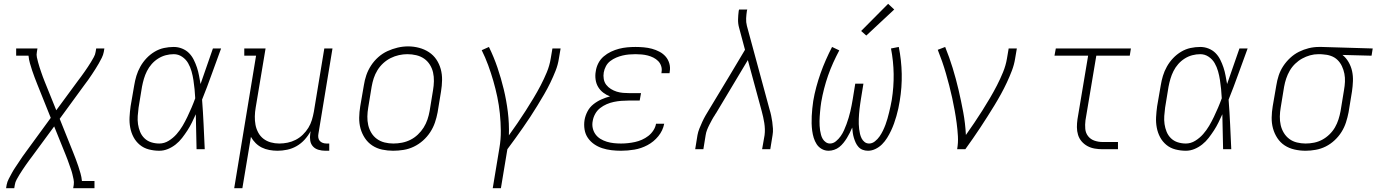

<svg xmlns="http://www.w3.org/2000/svg" viewBox="-20 -785 7241 1010"><path d="M12 205 15 187Q18 171 26 156Q34 141 42 126Q50 111 59.5 97Q69 83 78.5 68.5Q88 54 97.5 40Q107 26 117 13L247 -165L176 -342Q169 -360 162 -378Q155 -396 149 -414.5Q143 -433 137.5 -452Q132 -471 130 -492H65V-530H177L174 -512Q171 -497 174 -483.5Q177 -470 180.5 -457Q184 -444 188 -431.5Q192 -419 196.5 -406Q201 -393 205.5 -380.5Q210 -368 215 -356L276 -205L390 -360Q399 -372 408 -384Q417 -396 425.5 -408.5Q434 -421 442.5 -433.5Q451 -446 458.5 -458.5Q466 -471 473.5 -484.5Q481 -498 483 -512L486 -530H529L526 -512Q523 -496 515.5 -481Q508 -466 499.5 -451Q491 -436 482 -422Q473 -408 463.5 -393.5Q454 -379 444 -365Q434 -351 424 -338L294 -160L365 17Q372 35 379 53Q386 71 392 89.5Q398 108 403.5 127Q409 146 411 167H477V205H365L368 187Q370 172 367 158.5Q364 145 361 132Q358 119 353.5 106.5Q349 94 344.5 81Q340 68 335.5 55.5Q331 43 326 31L265 -120L151 35Q142 47 133 59Q124 71 115.5 83.5Q107 96 98.5 108.5Q90 121 82.5 133.5Q75 146 67.5 159.5Q60 173 58 187L55 205Z M818 8Q790 8 763 1Q736 -6 715.5 -23Q695 -40 682.5 -63.5Q670 -87 665 -114Q660 -141 661.5 -169Q663 -197 667 -226L686 -336Q690 -361 697.5 -386Q705 -411 718.5 -435Q732 -459 751 -479Q770 -499 793.5 -513Q817 -527 842.5 -532.5Q868 -538 894 -538Q917 -538 938 -529.5Q959 -521 974 -506Q989 -491 999 -471Q1009 -451 1016 -430Q1023 -409 1027 -387Q1031 -365 1035 -343Q1051 -390 1067.5 -436.5Q1084 -483 1100 -530H1143Q1118 -463 1094 -395.5Q1070 -328 1043 -261Q1048 -196 1051 -130.5Q1054 -65 1057 0H1014Q1013 -46 1012 -92Q1011 -138 1010 -184Q1000 -162 989.5 -140.5Q979 -119 966 -99Q953 -79 938 -59.5Q923 -40 904 -25Q885 -10 863 -1Q841 8 818 8ZM818 -30Q844 -30 867.5 -44.5Q891 -59 909 -79.5Q927 -100 940.5 -123Q954 -146 965.5 -170Q977 -194 987.5 -218.5Q998 -243 1007 -268Q1006 -292 1003.5 -316Q1001 -340 997.5 -363.5Q994 -387 987.5 -410Q981 -433 969.5 -453Q958 -473 938 -486.5Q918 -500 894 -500Q873 -500 852 -494.5Q831 -489 812 -477Q793 -465 778 -448Q763 -431 753 -411Q743 -391 737 -370.5Q731 -350 727 -329L709 -219Q706 -197 704.5 -175Q703 -153 706 -132Q709 -111 717 -91.5Q725 -72 740 -57.5Q755 -43 775.5 -36.5Q796 -30 818 -30Z M1212 205 1327 -492H1265V-530H1377L1325 -219Q1321 -196 1320.5 -173Q1320 -150 1324 -128.5Q1328 -107 1338.5 -87.5Q1349 -68 1366 -55Q1383 -42 1404.5 -36Q1426 -30 1449 -30Q1471 -30 1493 -34.5Q1515 -39 1535.5 -49.5Q1556 -60 1573 -76.5Q1590 -93 1602 -112.5Q1614 -132 1620.5 -153.5Q1627 -175 1631 -197L1686 -530H1729L1655 -81Q1653 -71 1654.5 -61Q1656 -51 1662 -44Q1668 -37 1677.5 -33.5Q1687 -30 1697 -30H1712V8H1691Q1673 8 1655.5 3Q1638 -2 1626.5 -14.5Q1615 -27 1612 -45Q1609 -63 1612 -81L1614 -95Q1601 -71 1582.5 -50.5Q1564 -30 1540.5 -16.5Q1517 -3 1491 2.5Q1465 8 1440 8Q1418 8 1396.5 4Q1375 0 1357 -9Q1339 -18 1324.5 -32.5Q1310 -47 1300 -65L1255 205Z M2048 8Q2019 8 1990.5 2Q1962 -4 1938.5 -19.5Q1915 -35 1899.5 -58.5Q1884 -82 1876.5 -109Q1869 -136 1869.5 -166Q1870 -196 1875 -226L1894 -336Q1898 -363 1907 -389.5Q1916 -416 1932 -440.5Q1948 -465 1970 -484.5Q1992 -504 2018 -516Q2044 -528 2071.5 -534.5Q2099 -541 2127 -541Q2156 -541 2184.5 -533.5Q2213 -526 2236.5 -510.5Q2260 -495 2275.5 -472Q2291 -449 2298.5 -421.5Q2306 -394 2305.5 -364Q2305 -334 2300 -304L2282 -194Q2277 -167 2268 -140.5Q2259 -114 2243 -89.5Q2227 -65 2205 -45.5Q2183 -26 2157 -13.5Q2131 -1 2103 3.5Q2075 8 2048 8ZM2049 -30Q2072 -30 2095 -34.5Q2118 -39 2139 -49.5Q2160 -60 2178 -77Q2196 -94 2208.5 -114Q2221 -134 2228.5 -156Q2236 -178 2240 -201L2258 -311Q2262 -334 2262.5 -358Q2263 -382 2258 -404Q2253 -426 2241 -445Q2229 -464 2211 -476.5Q2193 -489 2170 -494.5Q2147 -500 2123 -500Q2101 -500 2078.5 -495Q2056 -490 2035 -479.5Q2014 -469 1996 -452.5Q1978 -436 1965.5 -415.5Q1953 -395 1946 -373.5Q1939 -352 1935 -329L1917 -219Q1913 -196 1912.5 -172.5Q1912 -149 1917 -127Q1922 -105 1933.5 -86Q1945 -67 1963 -54Q1981 -41 2003.5 -35.5Q2026 -30 2049 -30Z M2572 205 2607 -6Q2615 -52 2614.5 -97.5Q2614 -143 2609.5 -187.5Q2605 -232 2596 -275Q2587 -318 2575 -359.5Q2563 -401 2548 -442Q2533 -483 2514 -521L2552 -538Q2578 -485 2597 -429Q2616 -373 2630 -315Q2644 -257 2651.5 -196Q2659 -135 2657 -73Q2680 -105 2702 -137Q2724 -169 2745 -202Q2766 -235 2786 -268Q2806 -301 2824 -335.5Q2842 -370 2856.5 -405Q2871 -440 2877 -477L2886 -530H2929L2920 -477Q2915 -444 2902.5 -412.5Q2890 -381 2875 -350Q2860 -319 2842.5 -289Q2825 -259 2807 -229.5Q2789 -200 2770 -171Q2751 -142 2731 -113.5Q2711 -85 2690.5 -56.5Q2670 -28 2649 0L2615 205Z M3247 8Q3221 8 3196 5Q3171 2 3148 -5.5Q3125 -13 3105.5 -26.5Q3086 -40 3072.5 -59.5Q3059 -79 3055 -104Q3051 -129 3055 -154Q3059 -177 3070.5 -199Q3082 -221 3101.5 -236.5Q3121 -252 3143.5 -262Q3166 -272 3189 -278Q3170 -285 3153.5 -297.5Q3137 -310 3126.5 -327.5Q3116 -345 3113 -367Q3110 -389 3114 -410Q3117 -432 3127.5 -452.5Q3138 -473 3155.5 -488Q3173 -503 3194 -513Q3215 -523 3236.5 -528.5Q3258 -534 3279.5 -536Q3301 -538 3323 -538Q3345 -538 3367 -536Q3389 -534 3409.5 -528.5Q3430 -523 3449 -513Q3468 -503 3481.5 -487.5Q3495 -472 3501 -451Q3507 -430 3503 -408Q3503 -406 3502.5 -404Q3502 -402 3502 -400H3459Q3460 -402 3460 -403.5Q3460 -405 3460 -406Q3463 -422 3458 -437.5Q3453 -453 3442 -464Q3431 -475 3417 -482Q3403 -489 3387.5 -493Q3372 -497 3355.5 -498.5Q3339 -500 3323 -500Q3306 -500 3289 -498.5Q3272 -497 3255 -493Q3238 -489 3221.5 -482Q3205 -475 3190.5 -464Q3176 -453 3167.5 -437Q3159 -421 3156 -404Q3153 -387 3156 -369.5Q3159 -352 3169 -339Q3179 -326 3193.5 -317Q3208 -308 3224 -303Q3240 -298 3257.5 -296.5Q3275 -295 3293 -295H3352L3345 -256H3286Q3267 -256 3248 -254.5Q3229 -253 3209.5 -249Q3190 -245 3171.5 -237Q3153 -229 3137 -216.5Q3121 -204 3111 -186Q3101 -168 3098 -149Q3094 -130 3098 -111.5Q3102 -93 3112.5 -78.5Q3123 -64 3138.5 -54.5Q3154 -45 3172 -39.5Q3190 -34 3209 -32Q3228 -30 3247 -30Q3265 -30 3283.5 -32Q3302 -34 3320.5 -38Q3339 -42 3357 -50Q3375 -58 3390.5 -70Q3406 -82 3417 -99Q3428 -116 3431 -134H3474Q3467 -98 3443 -68.5Q3419 -39 3386 -21.5Q3353 -4 3317.5 2Q3282 8 3247 8Z M3637 0 3649 -74Q3652 -91 3659 -108.5Q3666 -126 3674 -143.5Q3682 -161 3691.5 -177.5Q3701 -194 3711 -210L3816 -384L3899 -523L3868 -639Q3862 -660 3862.5 -682.5Q3863 -705 3866 -728L3868 -735H3911L3909 -728Q3906 -708 3905 -688Q3904 -668 3909 -649L4028 -210Q4033 -194 4036.5 -177.5Q4040 -161 4042.5 -143.5Q4045 -126 4046 -108.5Q4047 -91 4044 -74L4032 0H3989L4002 -74Q4004 -90 4003.5 -106Q4003 -122 4000.5 -138Q3998 -154 3994.5 -169.5Q3991 -185 3987 -200L3914 -469L3747 -190Q3746 -188 3744.5 -186.5Q3743 -185 3742 -183V-182Q3733 -169 3726 -156Q3719 -143 3712 -129.5Q3705 -116 3699.5 -102Q3694 -88 3692 -74L3680 0Z M4339 8Q4319 8 4302.5 -1.5Q4286 -11 4276 -26.5Q4266 -42 4260.5 -60Q4255 -78 4252.5 -97Q4250 -116 4249.5 -135.5Q4249 -155 4250 -174.5Q4251 -194 4253 -214Q4255 -234 4258 -254Q4264 -290 4274 -327Q4284 -364 4296.5 -399.5Q4309 -435 4324.5 -470Q4340 -505 4357 -538L4395 -520Q4378 -488 4363 -455Q4348 -422 4336 -387.5Q4324 -353 4315 -318Q4306 -283 4300 -248Q4298 -235 4296.5 -222.5Q4295 -210 4294 -197.5Q4293 -185 4292 -172.5Q4291 -160 4291 -148Q4291 -136 4291.5 -123.5Q4292 -111 4294 -99Q4296 -87 4299 -75.5Q4302 -64 4308 -54Q4314 -44 4324 -37Q4334 -30 4346 -30Q4363 -30 4377.5 -42Q4392 -54 4402.5 -69Q4413 -84 4420 -100Q4427 -116 4433 -132Q4439 -148 4444 -165Q4449 -182 4453 -198.5Q4457 -215 4460 -231.5Q4463 -248 4466 -265L4479 -345H4522L4509 -265Q4507 -252 4505 -238.5Q4503 -225 4501.5 -211.5Q4500 -198 4499 -185Q4498 -172 4497.5 -158.5Q4497 -145 4497.5 -132Q4498 -119 4499.5 -106Q4501 -93 4504 -80.5Q4507 -68 4512.5 -57Q4518 -46 4528 -38Q4538 -30 4552 -30Q4568 -30 4582.5 -41.5Q4597 -53 4607 -67.5Q4617 -82 4624.5 -97.5Q4632 -113 4638 -129Q4644 -145 4648.5 -161Q4653 -177 4657 -193.5Q4661 -210 4664.5 -226Q4668 -242 4671 -259Q4682 -328 4681 -395.5Q4680 -463 4667 -530L4708 -538Q4722 -468 4723.5 -397Q4725 -326 4713 -254Q4710 -234 4705.5 -214Q4701 -194 4695.5 -174.5Q4690 -155 4683 -135.5Q4676 -116 4667 -97Q4658 -78 4646.5 -59.5Q4635 -41 4620 -26Q4605 -11 4585.5 -1.5Q4566 8 4546 8Q4531 8 4518 3Q4505 -2 4496 -12Q4487 -22 4481.5 -34Q4476 -46 4472 -59Q4468 -72 4466 -86Q4464 -100 4463 -114Q4457 -100 4450 -86Q4443 -72 4435 -59Q4427 -46 4417 -33.5Q4407 -21 4395 -11.5Q4383 -2 4368 3Q4353 8 4339 8ZM4537 -598 4510 -622 4652 -765 4684 -735Z M5015 0Q5021 -34 5019 -68.5Q5017 -103 5012.5 -137Q5008 -171 5002 -204Q4996 -237 4989 -269.5Q4982 -302 4973.5 -334.5Q4965 -367 4956 -398.5Q4947 -430 4936 -461.5Q4925 -493 4913 -523L4952 -538Q4974 -484 4991.5 -427Q5009 -370 5022.5 -312Q5036 -254 5047 -195Q5058 -136 5061 -75Q5083 -106 5105 -138.5Q5127 -171 5147.5 -203.5Q5168 -236 5187.5 -269Q5207 -302 5224.5 -336Q5242 -370 5256.5 -405.5Q5271 -441 5277 -477L5286 -530H5329L5320 -477Q5315 -445 5303 -413.5Q5291 -382 5276.5 -351Q5262 -320 5245.5 -290Q5229 -260 5211 -230.5Q5193 -201 5174.5 -172Q5156 -143 5137 -114Q5118 -85 5098 -56.5Q5078 -28 5058 0Z M5780 0Q5759 0 5738.5 -3.5Q5718 -7 5700.5 -16.5Q5683 -26 5670 -41Q5657 -56 5651 -75.5Q5645 -95 5645 -116Q5645 -137 5648 -158L5704 -492H5527L5534 -530H5929L5923 -492H5747L5690 -152Q5687 -129 5689 -107Q5691 -85 5704 -68.5Q5717 -52 5737.5 -45Q5758 -38 5780 -38H5861V0Z M6218 8Q6190 8 6163 1Q6136 -6 6115.5 -23Q6095 -40 6082.5 -63.5Q6070 -87 6065 -114Q6060 -141 6061.5 -169Q6063 -197 6067 -226L6086 -336Q6090 -361 6097.5 -386Q6105 -411 6118.5 -435Q6132 -459 6151 -479Q6170 -499 6193.5 -513Q6217 -527 6242.5 -532.5Q6268 -538 6294 -538Q6317 -538 6338 -529.5Q6359 -521 6374 -506Q6389 -491 6399 -471Q6409 -451 6416 -430Q6423 -409 6427 -387Q6431 -365 6435 -343Q6451 -390 6467.5 -436.5Q6484 -483 6500 -530H6543Q6518 -463 6494 -395.5Q6470 -328 6443 -261Q6448 -196 6451 -130.5Q6454 -65 6457 0H6414Q6413 -46 6412 -92Q6411 -138 6410 -184Q6400 -162 6389.5 -140.5Q6379 -119 6366 -99Q6353 -79 6338 -59.5Q6323 -40 6304 -25Q6285 -10 6263 -1Q6241 8 6218 8ZM6218 -30Q6244 -30 6267.5 -44.5Q6291 -59 6309 -79.5Q6327 -100 6340.5 -123Q6354 -146 6365.5 -170Q6377 -194 6387.5 -218.5Q6398 -243 6407 -268Q6406 -292 6403.5 -316Q6401 -340 6397.5 -363.5Q6394 -387 6387.5 -410Q6381 -433 6369.5 -453Q6358 -473 6338 -486.5Q6318 -500 6294 -500Q6273 -500 6252 -494.5Q6231 -489 6212 -477Q6193 -465 6178 -448Q6163 -431 6153 -411Q6143 -391 6137 -370.5Q6131 -350 6127 -329L6109 -219Q6106 -197 6104.5 -175Q6103 -153 6106 -132Q6109 -111 6117 -91.5Q6125 -72 6140 -57.5Q6155 -43 6175.5 -36.5Q6196 -30 6218 -30Z M6848 8Q6818 8 6789.5 1.5Q6761 -5 6738 -20Q6715 -35 6699.5 -58.5Q6684 -82 6676.5 -109.5Q6669 -137 6669.5 -166.5Q6670 -196 6675 -226L6694 -336Q6698 -362 6706.5 -388Q6715 -414 6730.5 -437.5Q6746 -461 6767 -480.5Q6788 -500 6813 -512.5Q6838 -525 6864.5 -531.5Q6891 -538 6918 -538Q6922 -538 6925.5 -538Q6929 -538 6933 -538L7201 -530L7195 -492L7042 -496Q7061 -481 7074 -458.5Q7087 -436 7092.5 -411Q7098 -386 7097 -358.5Q7096 -331 7092 -304L7074 -194Q7069 -168 7060.5 -141.5Q7052 -115 7037 -91Q7022 -67 7000.5 -47Q6979 -27 6954 -14.5Q6929 -2 6901.5 3Q6874 8 6848 8ZM6848 -30Q6870 -30 6892.5 -34.5Q6915 -39 6935.5 -50Q6956 -61 6973.5 -78Q6991 -95 7002.5 -115Q7014 -135 7021 -157Q7028 -179 7032 -201L7050 -311Q7054 -333 7055 -355Q7056 -377 7052 -397.5Q7048 -418 7039 -437Q7030 -456 7015.5 -470Q7001 -484 6981 -491Q6961 -498 6939 -499L6926 -500Q6924 -500 6921 -500Q6918 -500 6915 -500Q6893 -500 6871.5 -494Q6850 -488 6830 -477Q6810 -466 6793 -449.5Q6776 -433 6764.5 -413Q6753 -393 6746 -372Q6739 -351 6735 -329L6717 -219Q6713 -196 6712.5 -172.5Q6712 -149 6717 -127Q6722 -105 6733.5 -86Q6745 -67 6762.5 -54Q6780 -41 6802.5 -35.5Q6825 -30 6848 -30Z"/></svg>

Font: Iosevka Curly Slab XLtExObl
Style: Regular
Weight: 200
Width: 7
Italic angle: -9°
Monospace: yes
Designer: Belleve Invis
Foundry: Belleve Invis
Version: Version 11.0.0; ttfautohint (v1.8.3)